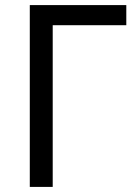

<svg xmlns="http://www.w3.org/2000/svg" viewBox="-20 -734 539 754"><path d="M97 0V-714H476V-635H187V0Z"/></svg>

Font: Go Noto Current
Style: Regular
Weight: 400
Designer: Monotype Design Team
Foundry: Monotype Imaging Inc.
Version: Version 2.007; ttfautohint (v1.8) -l 8 -r 50 -G 200 -x 14 -D